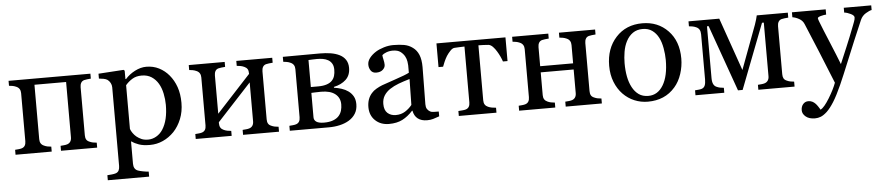

<svg xmlns="http://www.w3.org/2000/svg" viewBox="-42 -761 5732 1245"><g transform="rotate(-5 2824.0 -139.0)"><path d="M567.4 0H332V-32.2Q343.3 -33.2 355 -34.2Q366.7 -35.2 375.5 -38.1Q389.2 -42.5 396.5 -53.5Q403.8 -64.5 403.8 -82V-441.4H197.8V-86.9Q197.8 -70.3 204.6 -59.6Q211.4 -48.8 225.1 -43Q235.4 -38.1 247.1 -35.6Q258.8 -33.2 271.5 -32.2V0H36.1V-32.2Q47.4 -33.2 59.3 -34.2Q71.3 -35.2 80.1 -38.1Q93.8 -42.5 100.3 -53.5Q106.9 -64.5 106.9 -82V-394.5Q106.9 -410.6 100.1 -421.6Q93.3 -432.6 79.6 -438.5Q66.9 -444.3 54.9 -446.3Q43 -448.2 32.7 -449.2V-481.4H565.4V-449.2Q551.3 -448.2 540.8 -446.8Q530.3 -445.3 521.5 -443.4Q507.8 -439.5 501.2 -428Q494.6 -416.5 494.6 -399.4V-86.9Q494.6 -69.8 500.5 -59.3Q506.3 -48.8 520.5 -43Q530.8 -38.1 542.7 -35.6Q554.7 -33.2 567.4 -32.2Z M1076.7 -424.3Q1105.5 -390.1 1121.3 -345Q1137.2 -299.8 1137.2 -241.7Q1137.2 -184.6 1118.2 -137.5Q1099.1 -90.3 1067.9 -57.1Q1035.2 -23.4 995.1 -5.4Q955.1 12.7 910.2 12.7Q866.7 12.7 838.9 2.9Q811 -6.8 793.5 -20H789.6V124.5Q789.6 142.1 796.4 153.8Q803.2 165.5 817.4 170.9Q829.1 175.3 850.8 179.4Q872.6 183.6 886.7 184.1V216.8H617.7V184.1Q632.8 183.1 647 181.6Q661.1 180.2 672.4 176.8Q687 171.9 692.9 159.7Q698.7 147.5 698.7 130.9V-381.3Q698.7 -396 691.4 -409.7Q684.1 -423.3 672.4 -431.6Q663.6 -437.5 647.9 -440.7Q632.3 -443.8 617.7 -444.8V-476.6L781.7 -487.3L788.6 -481.4V-427.2L792.5 -426.3Q817.9 -455.6 855.5 -475.1Q893.1 -494.6 930.2 -494.6Q975.1 -494.6 1012.5 -475.6Q1049.8 -456.5 1076.7 -424.3ZM997.1 -78.1Q1016.6 -108.4 1025.9 -148.4Q1035.2 -188.5 1035.2 -237.8Q1035.2 -273.9 1027.3 -311.5Q1019.5 -349.1 1002.9 -377Q986.3 -405.3 959.5 -422.9Q932.6 -440.4 895 -440.4Q858.9 -440.4 833.5 -424.6Q808.1 -408.7 789.6 -386.7V-102.1Q793.9 -88.9 804 -74.7Q814 -60.5 826.2 -50.3Q841.3 -38.1 858.9 -30.5Q876.5 -22.9 901.9 -22.9Q929.2 -22.9 954.6 -37.4Q980 -51.8 997.1 -78.1Z M1751 0H1517.1V-32.2Q1528.3 -33.2 1540.3 -34.2Q1552.2 -35.2 1561 -38.1Q1574.7 -42.5 1582 -53.5Q1589.4 -64.5 1589.4 -82V-335L1367.7 -95.2V-86.9Q1367.7 -70.3 1374.5 -59.6Q1381.3 -48.8 1395 -43Q1405.8 -38.1 1417.7 -35.6Q1429.7 -33.2 1442.9 -32.2V0H1209V-32.2Q1220.2 -33.2 1232.2 -34.2Q1244.1 -35.2 1252.9 -38.1Q1266.6 -42.5 1273.2 -53.5Q1279.8 -64.5 1279.8 -82V-394.5Q1279.8 -410.6 1272.9 -421.6Q1266.1 -432.6 1252.4 -438.5Q1239.7 -444.3 1227.8 -446.3Q1215.8 -448.2 1205.6 -449.2V-481.4H1439.5V-449.2Q1425.3 -448.2 1414.8 -446.8Q1404.3 -445.3 1395.5 -443.4Q1381.8 -439.5 1375.2 -428Q1368.7 -416.5 1368.7 -399.4V-150.4L1590.3 -390.6Q1590.3 -412.1 1583.5 -422.4Q1576.7 -432.6 1563 -438.5Q1550.3 -444.3 1537.8 -446.3Q1525.4 -448.2 1515.1 -449.2V-481.4H1749V-449.2Q1734.9 -448.2 1724.4 -446.8Q1713.9 -445.3 1705.1 -443.4Q1691.4 -439.5 1684.8 -428Q1678.2 -416.5 1678.2 -399.4V-86.9Q1678.2 -69.8 1684.1 -59.3Q1689.9 -48.8 1704.1 -43Q1714.4 -38.1 1726.3 -35.6Q1738.3 -33.2 1751 -32.2Z M2168.5 -141.6Q2168.5 -184.6 2136.7 -209.5Q2105 -234.4 2045.9 -234.4Q2020 -234.4 2005.1 -233.4Q1990.2 -232.4 1981.9 -232.4V-73.2Q1981.9 -54.2 1998 -43.7Q2014.2 -33.2 2047.4 -33.2Q2082.5 -33.2 2106.9 -42.5Q2131.3 -51.8 2145 -67.9Q2158.2 -83.5 2163.3 -102.1Q2168.5 -120.6 2168.5 -141.6ZM2266.1 -134.3Q2266.1 -98.6 2250 -72.8Q2233.9 -46.9 2205.6 -30.3Q2179.7 -15.1 2146.5 -7.6Q2113.3 0 2075.7 0H1821.3V-32.2Q1832.5 -33.2 1844.5 -34.2Q1856.4 -35.2 1865.2 -38.1Q1878.9 -42.5 1885.5 -53.5Q1892.1 -64.5 1892.1 -82V-394.5Q1892.1 -410.6 1885.3 -421.6Q1878.4 -432.6 1864.7 -438.5Q1852.1 -444.3 1840.1 -446.3Q1828.1 -448.2 1817.9 -449.2V-481.4Q1861.3 -481.4 1925.5 -481.9Q1989.7 -482.4 2059.6 -482.4Q2096.7 -482.4 2128.7 -477.3Q2160.6 -472.2 2185.5 -460Q2211.4 -447.3 2225.6 -425.5Q2239.7 -403.8 2239.7 -373Q2239.7 -324.7 2209.7 -296.6Q2179.7 -268.6 2130.9 -258.3V-252.9Q2155.8 -249.5 2179.9 -241.7Q2204.1 -233.9 2223.1 -220.2Q2242.7 -206.1 2254.4 -185.3Q2266.1 -164.6 2266.1 -134.3ZM2143.1 -369.1Q2143.1 -393.6 2134 -408.9Q2125 -424.3 2109.9 -433.1Q2094.7 -441.9 2075.9 -445.1Q2057.1 -448.2 2037.1 -448.2Q2024.4 -448.2 2009 -447.5Q1993.7 -446.8 1981.9 -446.3V-270.5H2029.3Q2063 -270.5 2085.9 -278.3Q2108.9 -286.1 2120.6 -299.3Q2132.8 -312 2137.9 -329.6Q2143.1 -347.2 2143.1 -369.1Z M2794.4 -8.8Q2771.5 -0.5 2754.2 4.6Q2736.8 9.8 2714.8 9.8Q2676.8 9.8 2654.1 -8.1Q2631.3 -25.9 2625 -60.1H2622.1Q2590.3 -24.9 2554 -6.3Q2517.6 12.2 2466.3 12.2Q2412.1 12.2 2377.2 -21Q2342.3 -54.2 2342.3 -107.9Q2342.3 -135.7 2350.1 -157.7Q2357.9 -179.7 2373.5 -197.3Q2385.7 -211.9 2405.8 -223.4Q2425.8 -234.9 2443.4 -241.7Q2465.3 -250 2532.5 -272.5Q2599.6 -294.9 2623 -307.6V-356Q2623 -362.3 2620.4 -380.4Q2617.7 -398.4 2608.9 -414.6Q2599.1 -432.6 2581.3 -446Q2563.5 -459.5 2530.8 -459.5Q2508.3 -459.5 2489 -451.9Q2469.7 -444.3 2461.9 -436Q2461.9 -426.3 2466.6 -407.2Q2471.2 -388.2 2471.2 -372.1Q2471.2 -355 2455.8 -340.8Q2440.4 -326.7 2413.1 -326.7Q2388.7 -326.7 2377.2 -344Q2365.7 -361.3 2365.7 -382.8Q2365.7 -405.3 2381.6 -425.8Q2397.5 -446.3 2422.9 -462.4Q2444.8 -476.1 2476.1 -485.6Q2507.3 -495.1 2537.1 -495.1Q2578.1 -495.1 2608.6 -489.5Q2639.2 -483.9 2664.1 -465.3Q2689 -447.3 2701.9 -416.3Q2714.8 -385.3 2714.8 -336.4Q2714.8 -266.6 2713.4 -212.6Q2711.9 -158.7 2711.9 -94.7Q2711.9 -75.7 2718.5 -64.5Q2725.1 -53.2 2738.8 -45.4Q2746.1 -41 2762 -40.5Q2777.8 -40 2794.4 -40ZM2624 -266.6Q2582.5 -254.4 2551.3 -242.7Q2520 -231 2493.2 -213.4Q2468.8 -196.8 2454.6 -174.1Q2440.4 -151.4 2440.4 -120.1Q2440.4 -79.6 2461.7 -60.5Q2482.9 -41.5 2515.6 -41.5Q2550.3 -41.5 2576.7 -58.3Q2603 -75.2 2621.1 -98.1Z M3267.1 -327.1H3237.3Q3232.9 -340.8 3224.4 -359.4Q3215.8 -377.9 3205.6 -394.5Q3194.8 -412.6 3181.4 -426.5Q3168 -440.4 3153.3 -442.4Q3138.2 -443.8 3119.6 -444.6Q3101.1 -445.3 3087.9 -445.3V-86.9Q3087.9 -70.3 3094.7 -59.6Q3101.6 -48.8 3115.2 -43Q3126 -38.1 3139.6 -35.6Q3153.3 -33.2 3166.5 -32.2V0H2921.4V-32.2Q2932.6 -33.2 2947 -34.2Q2961.4 -35.2 2970.2 -38.1Q2983.9 -42.5 2990.5 -53.5Q2997.1 -64.5 2997.1 -82V-445.3Q2981.4 -444.8 2961.9 -444.1Q2942.4 -443.4 2931.2 -442.4Q2918.5 -441.4 2904.1 -426.3Q2889.6 -411.1 2878.9 -394.5Q2868.7 -377.9 2859.9 -357.7Q2851.1 -337.4 2847.7 -327.1H2817.9V-481.4H3267.1Z M3852.5 0H3617.2V-32.2Q3628.4 -33.2 3640.4 -34.2Q3652.3 -35.2 3661.1 -38.1Q3674.8 -42.5 3682.1 -53.5Q3689.5 -64.5 3689.5 -82V-235.4H3475.1V-86.9Q3475.1 -70.3 3481.9 -59.6Q3488.8 -48.8 3502.4 -43Q3512.7 -38.1 3524.7 -35.6Q3536.6 -33.2 3549.3 -32.2V0H3314V-32.2Q3325.2 -33.2 3337.2 -34.2Q3349.1 -35.2 3357.9 -38.1Q3371.6 -42.5 3378.2 -53.5Q3384.8 -64.5 3384.8 -82V-394.5Q3384.8 -410.6 3377.9 -421.6Q3371.1 -432.6 3357.4 -438.5Q3344.7 -444.3 3332.8 -446.3Q3320.8 -448.2 3310.5 -449.2V-481.4H3545.9V-449.2Q3531.7 -448.2 3521.2 -446.8Q3510.7 -445.3 3502 -443.4Q3488.3 -439.5 3481.7 -428Q3475.1 -416.5 3475.1 -399.4V-275.4H3689.5V-394.5Q3689.5 -410.6 3682.6 -421.6Q3675.8 -432.6 3662.1 -438.5Q3649.4 -444.3 3637.5 -446.3Q3625.5 -448.2 3615.2 -449.2V-481.4H3850.6V-449.2Q3836.4 -448.2 3825.9 -446.8Q3815.4 -445.3 3806.6 -443.4Q3793 -439.5 3786.4 -428Q3779.8 -416.5 3779.8 -399.4V-86.9Q3779.8 -69.8 3785.6 -59.3Q3791.5 -48.8 3805.7 -43Q3815.9 -38.1 3827.9 -35.6Q3839.8 -33.2 3852.5 -32.2Z M4391.1 -245.6Q4391.1 -194.8 4375 -145.8Q4358.9 -96.7 4329.1 -62.5Q4295.4 -23.4 4251 -4.4Q4206.5 14.6 4151.4 14.6Q4105.5 14.6 4064 -2.7Q4022.5 -20 3990.2 -53.2Q3958.5 -85.9 3939.7 -133.1Q3920.9 -180.2 3920.9 -238.8Q3920.9 -351.6 3986.6 -423.3Q4052.2 -495.1 4158.7 -495.1Q4259.8 -495.1 4325.4 -427Q4391.1 -358.9 4391.1 -245.6ZM4290 -244.6Q4290 -281.2 4282.7 -322Q4275.4 -362.8 4260.7 -391.1Q4245.1 -421.4 4219.7 -439.7Q4194.3 -458 4157.7 -458Q4120.1 -458 4093.5 -439.5Q4066.9 -420.9 4050.3 -388.7Q4034.7 -358.9 4028.3 -320.8Q4022 -282.7 4022 -247.1Q4022 -200.2 4029.5 -160.4Q4037.1 -120.6 4053.7 -89.4Q4070.3 -58.1 4095.5 -40.3Q4120.6 -22.5 4157.7 -22.5Q4218.8 -22.5 4254.4 -81.5Q4290 -140.6 4290 -244.6Z M5106.9 0H4871.1V-32.2Q4882.3 -33.2 4894.3 -34.2Q4906.2 -35.2 4915 -38.1Q4929.2 -42.5 4936.8 -54Q4944.3 -65.4 4944.3 -82V-430.7H4932.6L4769.5 -7.8H4739.3L4585.9 -439H4575.2V-101.6Q4575.2 -76.7 4582.3 -62.5Q4589.4 -48.3 4602.5 -43Q4612.8 -38.1 4624.8 -35.6Q4636.7 -33.2 4649.4 -32.2V0H4461.9V-32.2Q4473.1 -33.2 4485.1 -34.2Q4497.1 -35.2 4505.9 -38.1Q4520.5 -43 4526.6 -57.4Q4532.7 -71.8 4532.7 -96.7V-389.6Q4532.7 -408.7 4525.9 -420.7Q4519 -432.6 4505.4 -438.5Q4492.7 -444.3 4480.7 -446.3Q4468.8 -448.2 4458.5 -449.2V-481.4H4658.7L4779.3 -136.7L4885.7 -422.4Q4890.6 -436.5 4896.5 -456.1Q4902.3 -475.6 4902.8 -481.4H5105V-449.2Q5090.8 -448.2 5080.3 -446.8Q5069.8 -445.3 5061 -443.4Q5047.4 -439.5 5040.8 -428Q5034.2 -416.5 5034.2 -399.4V-86.9Q5034.2 -69.8 5040 -59.3Q5045.9 -48.8 5060.1 -43Q5070.3 -38.1 5082.3 -35.6Q5094.2 -33.2 5106.9 -32.2Z M5139.6 157.2Q5139.6 132.8 5153.1 117.4Q5166.5 102.1 5186.5 102.1Q5202.1 102.1 5213.4 107.9Q5224.6 113.8 5233.4 123Q5240.7 130.4 5249 143.1Q5257.3 155.8 5262.2 164.1Q5286.6 150.9 5320.6 95.2Q5354.5 39.6 5369.6 -2.4Q5323.2 -118.2 5285.6 -209.5Q5248 -300.8 5207 -398.4Q5197.8 -420.9 5175.8 -433.3Q5153.8 -445.8 5131.8 -449.2V-481.4H5351.6V-447.3Q5336.9 -446.8 5316.4 -441.2Q5295.9 -435.5 5295.9 -428.2Q5295.9 -425.3 5298.1 -418.5Q5300.3 -411.6 5303.2 -404.3Q5321.8 -356 5359.9 -264.9Q5397.9 -173.8 5418.9 -119.1Q5440.9 -171.4 5464.6 -227.3Q5488.3 -283.2 5517.6 -359.4Q5521 -368.7 5527.3 -385Q5533.7 -401.4 5533.7 -413.1Q5533.7 -425.8 5511.5 -436.8Q5489.3 -447.8 5469.2 -450.2V-481.4H5647.9V-451.2Q5633.3 -448.7 5609.4 -434.3Q5585.4 -419.9 5573.7 -393.6Q5515.6 -258.8 5470.5 -147.9Q5425.3 -37.1 5401.9 15.1Q5371.1 83.5 5346.9 121.8Q5322.8 160.2 5299.8 182.1Q5277.3 202.6 5259 209.7Q5240.7 216.8 5221.2 216.8Q5183.1 216.8 5161.4 198.7Q5139.6 180.7 5139.6 157.2Z"/></g></svg>

Font: UniBurma_GGSerif
Style: Book
Weight: 400
Designer: Victor San Kho Lin (for Burmese only and related typography optimization with it)
Foundry: http://www.unimm.org
Version: 2.0